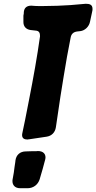

<svg xmlns="http://www.w3.org/2000/svg" viewBox="-20 -744 510 1017"><path d="M227 -20C254 -24 272 -43 276 -70L300 -232C313 -311 322 -372 335 -444L354 -544C357 -563 368 -574 387 -577C394 -578 399 -578 404 -579H405C430 -582 452 -603 457 -630L469 -686C470 -689 470 -692 470 -697C470 -720 454 -724 434 -724L353 -717C308 -714 260 -712 211 -712H185C176 -712 168 -712 159 -713L146 -714C121 -714 107 -702 106 -677C106 -672 106 -669 105 -667C104 -664 104 -660 104 -657V-627C104 -603 119 -588 142 -585L168 -582C188 -581 192 -569 192 -552C177 -444 157 -333 134 -216C127 -181 120 -145 113 -109L99 -42C98 -37 97 -33 97 -29C97 -10 110 -5 126 -5L131 -6H133ZM126 253C157 253 181 234 190 206L194 192C203 161 210 139 217 110L219 103C220 98 221 94 221 90C221 73 211 56 180 56C175 57 169 57 164 57H147L117 58C86 58 66 77 62 105L61 114C58 131 56 150 53 171L47 205C46 208 46 211 46 216C46 235 58 253 87 253Z"/></svg>

Font: Bangerz
Style: Bold
Weight: 700
Designer: vernon adams
Foundry: Vernon Adams
Version: Version 2.10;December 28, 2023;FontCreator 13.0.0.2683 64-bi